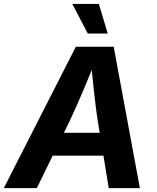

<svg xmlns="http://www.w3.org/2000/svg" viewBox="-44 -968 806 988"><path d="M-24.4 0 346.2 -727.5H541L675.8 0H515.6L458 -351.6Q448.2 -417.5 439.5 -498.3Q430.7 -579.1 422.4 -674.3H456.1Q417.5 -581.1 383.5 -500.5Q349.6 -419.9 317.4 -351.6L145.5 0ZM159.7 -167 179.2 -284.7H565.9L546.4 -167ZM407.7 -795.4 328.1 -947.8H464.8L510.3 -795.4Z"/></svg>

Font: Inter 17pt
Style: Bold Italic
Weight: 700
Italic angle: -9.3988°
Version: Version 4.001;git-66647c0bb